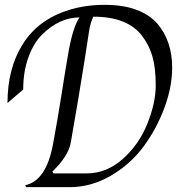

<svg xmlns="http://www.w3.org/2000/svg" viewBox="-20 -774 772 794"><path d="M266 -733Q334 -754 412.5 -754Q491 -754 545.5 -733Q600 -712 631 -676Q692 -604 692 -494Q692 -415 660 -328.5Q628 -242 574 -168.5Q520 -95 438.5 -47.5Q357 0 268 0H88L84 -8Q171 -26 199 -177Q217 -272 234 -380.5Q251 -489 260 -540Q280 -662 309 -702Q227 -702 155 -632Q120 -598 98 -538.5Q76 -479 76 -404L11 -348Q11 -489 72 -588Q136 -693 266 -733ZM339 -57Q420 -57 487 -116Q554 -175 589 -261.5Q624 -348 624 -420.5Q624 -493 610.5 -540Q597 -587 568 -625Q508 -705 366 -705Q354 -680 349 -649.5Q344 -619 330 -526Q306 -374 273 -186Q263 -128 197 -65L201 -57Z"/></svg>

Font: Felipa
Style: Regular
Weight: 400
Designer: Javier Alcaraz
Foundry: Fontstage
Version: Version 1.001